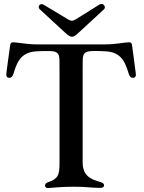

<svg xmlns="http://www.w3.org/2000/svg" viewBox="-20 -954 734 981"><path d="M26.6 -556.1C37.6 -555.8 44.4 -563.2 49 -578.1C63.6 -621.8 78.1 -685.4 161.9 -691.4C182.9 -692.8 202.8 -693.5 223.4 -693.2C229.4 -693.2 235.4 -692.8 241.8 -692.8C273.4 -690.7 283.4 -679.3 283.7 -647.4L284.1 -605.8V-119.3C284.1 -56.8 274.9 -40.5 227.6 -23.8C214.8 -19.2 209.9 -13.8 209.9 -6C209.9 1.4 214.8 6.7 225.1 6.7C239.3 6.7 287.3 0 357.2 0C424 0 447.1 6 491.5 6C507.8 6 511.7 -0.4 511.7 -7.1C511.7 -14.6 506.7 -20.6 490.4 -24.9C445.7 -37.6 402.3 -54.3 402.3 -124.3V-605.8L402.7 -647.4C403.1 -679.3 413 -690.7 444.6 -692.8C451 -693.2 457 -693.2 463.1 -693.5C483.7 -693.5 503.9 -692.8 524.9 -691.4C608.3 -685.4 622.9 -621.8 637.4 -578.1C642 -563.2 648.8 -555.8 659.8 -556.1C669 -556.5 674.7 -563.2 674.4 -573.2C674.7 -578.5 656.2 -709.9 654.5 -723.4C653.1 -733.7 649.9 -737.9 638.1 -737.9C619.7 -737.9 568.9 -727.3 521.7 -727.3H164.8C117.5 -727.3 66.8 -737.9 48.3 -737.9C36.6 -737.9 33.4 -733.7 32 -723.4C30.2 -709.9 11.7 -578.5 12.1 -573.2C11.7 -563.2 17.4 -556.5 26.6 -556.1ZM183.6 -906.2 312.9 -786.9C343.8 -758.2 354 -760.7 381.7 -786.9L511 -906.2C524.9 -918.7 506.7 -942.1 488.3 -930.8L366.5 -854.8C352.6 -846.2 342.7 -845.9 328.8 -854.4L203.1 -929.7C183.6 -940.7 169.4 -919 183.6 -906.2Z"/></svg>

Font: Margiela Serif Medium
Style: Regular
Weight: 500
Designer: Andreas Faust, Stefan Endress
Version: Version 1.002;FEAKit 1.0